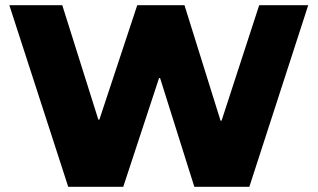

<svg xmlns="http://www.w3.org/2000/svg" viewBox="-20 -720 1224 740"><path d="M593 -419 455 0H243L16 -700H220L359 -259H363L509 -700H691L830 -255H834L979 -700H1168L941 0H729L597 -419Z"/></svg>

Font: CMG Sans ExtraBold
Style: Regular
Weight: 800
Designer: Julieta Ulanovsky
Foundry: Julieta Ulanovsky
Version: Version 7.200